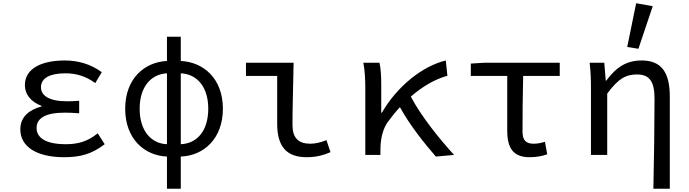

<svg xmlns="http://www.w3.org/2000/svg" viewBox="-20 -953 4240 1181"><path d="M105 -157C105 -50 207 14 374 14C470 14 542 -3 624 -66L581 -133C515 -79 453 -66 384 -66C264 -66 205 -104 205 -166C205 -227 262 -260 377 -260C405 -260 433 -259 467 -256V-333C438 -331 417 -330 393 -330C282 -330 232 -365 232 -416C232 -473 287 -502 382 -502C449 -502 509 -484 566 -442L606 -509C541 -557 463 -581 379 -581C236 -581 133 -532 133 -429C133 -375 168 -327 235 -302V-298C162 -278 105 -237 105 -157Z M1351 -284C1351 -469 1233 -571 1092 -578V-727H1007V-578C867 -571 750 -468 750 -284C750 -100 867 4 1007 10V208H1092V10C1233 5 1351 -100 1351 -284ZM839 -284C839 -417 907 -497 1007 -502V-66C907 -70 839 -151 839 -284ZM1092 -66V-502C1194 -497 1261 -417 1261 -284C1261 -151 1194 -70 1092 -66Z M1685 -192C1685 -57 1738 14 1866 14C1929 14 1973 0 2013 -17L1988 -91C1952 -76 1916 -69 1889 -69C1816 -69 1779 -104 1779 -185C1779 -296 1784 -440 1786 -567H1493V-486H1685Z M2773 0C2681 -101 2569 -240 2507 -359C2582 -424 2659 -467 2732 -487L2722 -581C2577 -546 2422 -421 2329 -260H2325V-434C2325 -484 2322 -536 2314 -567H2215C2225 -516 2227 -456 2227 -410V0H2320V-30C2320 -103 2336 -160 2364 -201C2389 -235 2414 -266 2440 -294C2501 -182 2593 -68 2661 10Z M3100 -150C3100 -44 3135 14 3238 14C3281 14 3320 6 3346 -4L3332 -81C3307 -73 3285 -69 3262 -69C3216 -69 3194 -90 3194 -143C3194 -249 3195 -366 3198 -486H3423V-567H2957L2876 -562V-486H3100Z M3838 -664 3907 -653 3995 -915 3893 -933ZM4006 -346C4006 -185 4003 24 3999 208H4100V-359C4100 -504 4051 -581 3928 -581C3836 -581 3773 -543 3709 -457H3706L3697 -567H3607C3614 -508 3615 -456 3615 -410V0H3715V-377C3783 -470 3830 -495 3898 -495C3976 -495 4006 -451 4006 -346Z"/></svg>

Font: Kawkab Mono Light
Style: Bold
Weight: 400
Monospace: yes
Designer: Abdullah Arif
Foundry: Abdullah Arif
Version: Version 1.000;PS 000.500;hotconv 1.0.88;makeotf.lib2.5.64775